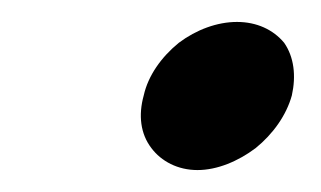

<svg xmlns="http://www.w3.org/2000/svg" viewBox="-20 -177 293 175"><path d="M246 -90C250 -108 248 -125 239 -138C229 -150 214 -157 196 -157C178 -157 159 -150 143 -138C127 -125 115 -108 111 -90C106 -72 108 -55 118 -42C127 -30 142 -22 160 -22C178 -22 197 -30 213 -42C229 -55 241 -72 246 -90Z"/></svg>

Font: Nupuram Condensed Oblique
Style: Regular
Weight: 400
Width: 3
Designer: Santhosh Thottingal (santhosh.thottingal@gmail.com)
Foundry: SMC
Version: Version 1.000